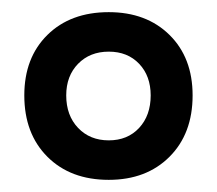

<svg xmlns="http://www.w3.org/2000/svg" viewBox="-20 -746 357 316"><path d="M297 -589Q297 -526 259 -488Q221 -450 159 -450Q96 -450 58 -488Q20 -526 20 -589Q20 -651 58 -688.5Q96 -726 159 -726Q221 -726 259 -688.5Q297 -651 297 -589ZM159 -515Q190 -515 209 -535.5Q228 -556 228 -589Q228 -621 209 -641Q190 -661 159 -661Q128 -661 108.5 -641Q89 -621 89 -589Q89 -556 108.5 -535.5Q128 -515 159 -515Z"/></svg>

Font: Non Bureau Medium
Style: Regular
Weight: 500
Designer: Jona Saucedo
Foundry: Non Foundry
Version: Version 1.000; ttfautohint (v1.8.4)